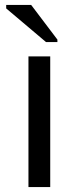

<svg xmlns="http://www.w3.org/2000/svg" viewBox="-20 -756 318 776"><path d="M183 0H95V-528H183ZM212 -586H166L5 -722V-736H106L212 -596Z"/></svg>

Font: Libra Sans
Style: Regular
Weight: 400
Foundry: Context Ltd
Version: Version 1.002